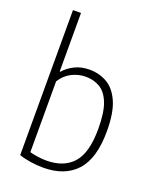

<svg xmlns="http://www.w3.org/2000/svg" viewBox="-150 -895 802 991"><g transform="rotate(20 251.0 -399.5)"><path d="M210 9Q176 9 140.5 3.8Q105 -1.5 76.5 -11.5V-808H120.5V-486.5H124Q145.5 -512 181 -530.2Q216.5 -548.5 264 -548.5Q315.5 -548.5 359 -524Q402.5 -499.5 428.8 -440.8Q455 -382 455 -280.5Q455 -130 391.2 -60.5Q327.5 9 210 9ZM212 -31Q307.5 -31 358.2 -87.5Q409 -144 409 -275.5Q409 -368 388.8 -418.2Q368.5 -468.5 334 -488Q299.5 -507.5 257 -507.5Q217.5 -507.5 180.5 -488.8Q143.5 -470 120.5 -432.5V-43.5Q138 -38.5 162.8 -34.8Q187.5 -31 212 -31Z"/></g></svg>

Font: Encode Sans SemiCondensed SemiCondensed ExtraLight
Style: Regular
Weight: 200
Width: 4
Designer: Multiple Designers
Foundry: Impallari Type
Version: Version 3.000; ttfautohint (v1.8.3) -l 8 -r 50 -G 200 -x 14 